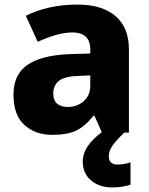

<svg xmlns="http://www.w3.org/2000/svg" viewBox="-20 -580 654 840"><path d="M319 -560Q426 -560 485 -510Q544 -460 544 -364V0H426L393 -74H389Q354 -29 315 -9.5Q276 10 208 10Q135 10 87 -33Q39 -76 39 -166Q39 -254 100 -296Q161 -338 281 -343L375 -346V-362Q375 -402 354.5 -420Q334 -438 299 -438Q262 -438 223 -426.5Q184 -415 145 -397L93 -511Q138 -534 195.5 -547Q253 -560 319 -560ZM324 -248Q262 -246 237.5 -226Q213 -206 213 -171Q213 -140 230.5 -126Q248 -112 276 -112Q317 -112 346 -137Q375 -162 375 -206V-250ZM456 104Q456 123 466.5 131.5Q477 140 494 140Q508 140 524.5 137Q541 134 551 130V228Q535 233 515.5 236.5Q496 240 471 240Q414 240 378 209Q342 178 342 127Q342 49 454 -21L524 0Q490 32 473 56Q456 80 456 104Z"/></svg>

Font: Noto Kufi Arabic ExtraBold
Style: Regular
Weight: 800
Designer: Monotype Design Team, David Williams, Khaled Hosny
Foundry: Google LLC
Version: Version 2.109; ttfautohint (v1.8.4.7-5d5b)